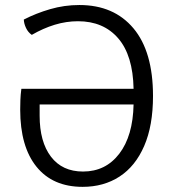

<svg xmlns="http://www.w3.org/2000/svg" viewBox="-20 -714 673 746"><path d="M574.5 -341Q574.5 -225.5 540.2 -146.8Q506 -68 444.5 -28Q383 12 301 12Q185 12 121.8 -66.2Q58.5 -144.5 58.5 -288Q58.5 -302.5 59.2 -324.8Q60 -347 63 -369H499Q496.5 -499 439.2 -565.2Q382 -631.5 283 -631.5Q237.5 -631.5 192.5 -617.8Q147.5 -604 103.5 -578.5Q89 -588.5 81 -605.5Q73 -622.5 72.5 -638Q120 -662.5 175 -678.5Q230 -694.5 288.5 -694.5Q422.5 -694.5 498.5 -604Q574.5 -513.5 574.5 -341ZM302.5 -47.5Q390.5 -47.5 443.5 -116.8Q496.5 -186 499 -308H134V-264.5Q134 -163 178 -105.2Q222 -47.5 302.5 -47.5Z"/></svg>

Font: Signika Negative SC Light
Style: Regular
Weight: 300
Designer: Anna Giedryś
Foundry: Anna Giedryś
Version: Version 2.000; ttfautohint (v1.8.3) -l 8 -r 50 -G 200 -x 9 -